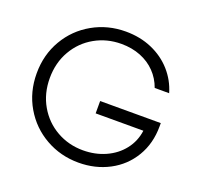

<svg xmlns="http://www.w3.org/2000/svg" viewBox="-130 -884 1072 1036"><g transform="rotate(20 406.5 -366.0)"><path d="M46.4 -365.7Q46.4 -472.7 96.7 -558.6Q147 -644.5 233.2 -693.1Q319.3 -741.7 422.4 -741.7Q504.9 -741.7 573 -712.2Q641.1 -682.6 688 -629.9Q734.9 -577.1 754.9 -508.8H671.9Q654.3 -558.1 619.1 -594.5Q584 -630.9 533.9 -650.9Q483.9 -670.9 422.4 -670.9Q339.8 -670.9 271 -632.1Q202.1 -593.3 161.9 -523.7Q121.6 -454.1 121.6 -365.7Q121.6 -277.3 161.9 -207.8Q202.1 -138.2 271 -99.1Q339.8 -60.1 422.4 -60.1Q492.7 -60.1 551.5 -86.7Q610.4 -113.3 647.7 -161.1Q685.1 -209 693.4 -271H419.4V-341.8H767.6V-323.7Q767.6 -224.6 721.9 -148.4Q676.3 -72.3 597.4 -30.8Q518.6 10.7 422.4 10.7Q319.3 10.7 233.2 -38.1Q147 -86.9 96.7 -172.9Q46.4 -258.8 46.4 -365.7Z"/></g></svg>

Font: Glacial Indifference
Style: Regular
Weight: 400
Designer: Alfredo Marco Pradil
Foundry: Alfredo Marco Pradil
Version: Version 1.312